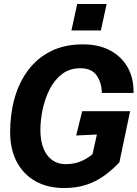

<svg xmlns="http://www.w3.org/2000/svg" viewBox="-20 -933 691 965"><path d="M302 12Q218 12 157 -23Q96 -58 63.5 -121Q31 -184 31 -269Q31 -360 53.5 -440Q76 -520 122 -581Q168 -642 236.5 -676Q305 -710 396 -710Q478 -710 535.5 -678.5Q593 -647 623 -592Q653 -537 651 -466H492Q491 -517 466 -553.5Q441 -590 384 -590Q330 -590 292 -561Q254 -532 230 -485Q206 -438 194.5 -383.5Q183 -329 183 -278Q183 -227 198 -188.5Q213 -150 241.5 -129Q270 -108 309 -108Q351 -108 383.5 -121Q416 -134 445 -158L467 -257L363 -252L393 -374H634L580 -117Q542 -77 501 -48Q460 -19 411.5 -3.5Q363 12 302 12ZM339 -780 368 -913H516L487 -780Z"/></svg>

Font: Azeret Mono Thin SemiBold
Style: Italic
Weight: 600
Italic angle: -12°
Version: Version 1.002